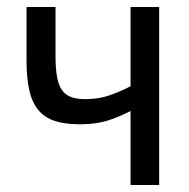

<svg xmlns="http://www.w3.org/2000/svg" viewBox="-20 -546 540 550"><path d="M436 -526V-16H354V-228Q315 -208 283 -199Q251 -190 208 -190Q166 -190 137 -199.5Q108 -209 90 -230.5Q72 -252 64 -287Q56 -322 56 -372V-526H139V-387Q139 -352 143 -328Q147 -304 156.5 -289.5Q166 -275 182.5 -268.5Q199 -262 224 -262Q260 -262 289.5 -271.5Q319 -281 354 -299V-526Z"/></svg>

Font: D2Coding
Style: Regular
Weight: 400
Monospace: yes
Designer: Yong-Rak Park; Jeong-Hwan Yoon; Sang-Min Lee;
Foundry: NHN Corporation
Version: Version 1.3.2; Build 20180524